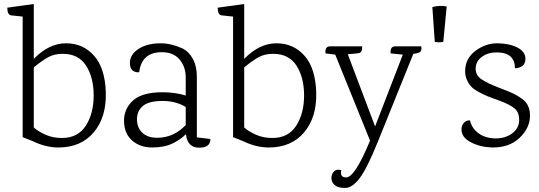

<svg xmlns="http://www.w3.org/2000/svg" viewBox="-20 -714 2662 949"><path d="M147 -423Q222 -500 306.5 -500Q391 -500 445.5 -438Q500 -376 503 -255Q506 -134 443 -59.5Q380 15 268 15Q206 15 140 -17L92 -36V-632L36 -638Q16 -640 16 -676L147 -694ZM286 -32Q365 -32 404 -92.5Q443 -153 443 -242Q443 -331 405.5 -389.5Q368 -448 290 -448Q250 -448 220.5 -432.5Q191 -417 147 -381V-84Q166 -66 203 -49Q240 -32 286 -32Z M965 16Q906 16 899 -51Q873 -24 832 -4.5Q791 15 731.5 15Q672 15 632.5 -20Q593 -55 593 -118Q593 -171 630 -210Q674 -258 783 -258Q845 -258 898 -242V-331Q898 -384 867.5 -420Q837 -456 780 -456Q680 -456 668 -357Q648 -355 635 -366Q622 -377 622 -403Q622 -444 664.5 -472Q707 -500 774 -500Q826 -500 881 -475Q913 -460 933 -423.5Q953 -387 953 -334V-35L1020 -27Q1020 16 965 16ZM898 -185Q850 -215 783 -215Q716 -215 686.5 -190.5Q657 -166 657 -124.5Q657 -83 683.5 -58Q710 -33 757 -33Q838 -33 898 -96Z M1187 -423Q1262 -500 1346.5 -500Q1431 -500 1485.5 -438Q1540 -376 1543 -255Q1546 -134 1483 -59.5Q1420 15 1308 15Q1246 15 1180 -17L1132 -36V-632L1076 -638Q1056 -640 1056 -676L1187 -694ZM1326 -32Q1405 -32 1444 -92.5Q1483 -153 1483 -242Q1483 -331 1445.5 -389.5Q1408 -448 1330 -448Q1290 -448 1260.5 -432.5Q1231 -417 1187 -381V-84Q1206 -66 1243 -49Q1280 -32 1326 -32Z M1934 -485H2063Q2062 -482 2063 -478Q2064 -474 2062.5 -469Q2061 -464 2059 -460Q2054 -451 2023 -448L1847 -12Q1794 119 1757.5 167Q1721 215 1685.5 215Q1650 215 1634 200.5Q1618 186 1618 167Q1618 148 1628 136.5Q1638 125 1650 125Q1662 125 1667 127Q1659 163 1691 163Q1734 163 1809 -19L1637 -444L1589 -450Q1585 -485 1612 -485H1770V-478Q1770 -458 1757 -452Q1750 -450 1699 -446L1834 -89L1971 -444L1911 -450Q1907 -485 1934 -485Z M2129 -507 2117 -679Q2152 -689 2188 -682L2171 -507Q2151 -503 2129 -507Z M2577 -421Q2576 -396 2559 -386Q2542 -376 2525 -377Q2526 -412 2505 -433Q2484 -454 2439 -455Q2394 -456 2363 -434Q2332 -412 2331 -377Q2330 -342 2360 -322Q2390 -302 2445 -281Q2500 -260 2518.5 -251Q2537 -242 2560 -226Q2601 -197 2599.5 -138.5Q2598 -80 2547.5 -32Q2497 16 2412 15Q2352 13 2306 -11.5Q2260 -36 2261 -76Q2262 -96 2274 -108Q2286 -120 2303 -119Q2312 -80 2345 -55.5Q2378 -31 2427 -30Q2476 -29 2510.5 -54Q2545 -79 2546 -118.5Q2547 -158 2524 -177.5Q2501 -197 2455 -214Q2409 -231 2394.5 -236.5Q2380 -242 2352.5 -256Q2325 -270 2312 -283Q2279 -318 2279 -363Q2280 -426 2331 -463.5Q2382 -501 2440.5 -500Q2499 -499 2538.5 -478.5Q2578 -458 2577 -421Z"/></svg>

Font: Karma Light
Style: Regular
Weight: 300
Designer: Joana Correia
Foundry: Indian Type Foundry
Version: Version 1.202;PS 1.0;hotconv 1.0.78;makeotf.lib2.5.61930; tt